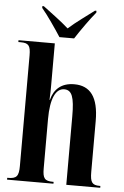

<svg xmlns="http://www.w3.org/2000/svg" viewBox="-62 -1000 672 1043"><g transform="rotate(5 273.5 -478.0)"><path d="M233 -796H313C342 -841 389 -908 421 -946V-956H413C374 -926 315 -885 273 -847C231 -885 173 -926 134 -956H126V-946C158 -908 204 -841 233 -796ZM17 0H270V-10H266C221 -10 210 -24 210 -78V-347C210 -460 238 -516 284 -516C326 -516 340 -478 340 -374V0H525V-10H521C480 -10 469 -25 469 -81V-359C469 -490 423 -548 336 -548C266 -548 226 -511 211 -452H209C211 -486 211 -507 211 -532V-760H13V-750H26C69 -750 80 -736 80 -683V-80C80 -24 68 -10 21 -10H17Z"/></g></svg>

Font: Noto Serif Display ExtraCondensed
Style: Bold
Weight: 700
Width: 2
Designer: Monotype Design Team
Foundry: Monotype Imaging Inc.
Version: Version 2.009